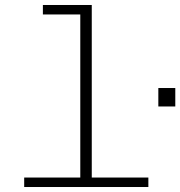

<svg xmlns="http://www.w3.org/2000/svg" viewBox="-20 -750 723 770"><path d="M302 0V-730H348V0ZM77 0V-38H575V0ZM152 -692V-730H325V-692ZM615 -323V-397H683V-323Z"/></svg>

Font: Azeret Mono Thin Thin
Style: Regular
Weight: 250
Version: Version 1.002